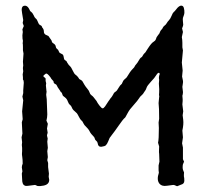

<svg xmlns="http://www.w3.org/2000/svg" viewBox="-20 -652 727 678"><path d="M542 -232.9Q542 -272.9 540 -288.1L542 -309.1Q543 -311 542 -313.5Q541 -315.9 542 -324.7Q543 -333.5 541 -356.9L542 -370.1Q539.6 -379.4 543.9 -390.1Q543.9 -395 540 -395Q534.7 -392.6 530.8 -385.3Q526.9 -377.9 513.2 -363.8Q500 -349.6 497.6 -342.3Q495.1 -335 493.7 -333.5Q492.2 -332 489.3 -327.1Q486.3 -322.3 484.9 -320.3Q482.9 -318.4 479.5 -314.9Q476.1 -312 474.6 -310.1Q473.1 -308.1 471.7 -305.7Q465.8 -296.4 451.7 -280.8Q437.5 -265.6 431.2 -253.4Q424.8 -241.2 422.9 -238.3Q420.9 -235.4 418 -233.4Q415 -231 399.4 -209Q383.8 -186.5 376 -176.8Q368.2 -167 367.2 -165Q366.2 -163.1 362.3 -153.3Q358.4 -143.6 354 -139.2Q350.1 -135.3 338.4 -133.8Q326.7 -132.3 324.7 -147Q323.7 -151.9 320.3 -154.3Q316.9 -157.2 316.4 -158.2Q315.9 -159.2 314.9 -162.1Q314 -165 313 -167Q312 -168.9 307.1 -173.8Q302.2 -178.7 299.3 -183.1Q296.4 -187.5 294.4 -191.9Q292 -196.3 286.1 -202.1Q280.3 -208 278.3 -210.4Q276.4 -212.9 274.4 -216.8Q271.5 -224.1 267.6 -226.6Q263.7 -229.5 258.8 -239.3Q253.9 -249 251.5 -252Q249 -254.9 243.7 -259.3Q236.3 -265.1 233.9 -272Q231.4 -278.8 227.1 -281.7Q222.2 -285.6 219.2 -294.4Q216.3 -302.7 210 -307.6Q204.1 -312 202.6 -313.5Q201.2 -314.9 199.7 -320.3Q198.2 -325.2 196.3 -326.2Q194.3 -327.1 193.8 -328.6Q192.9 -330.1 191.9 -332Q190.9 -334 187.5 -338.4Q183.1 -344.2 181.2 -349.1Q179.2 -354 175.8 -355Q168.9 -357.4 168.9 -365.2Q159.7 -374.5 158.2 -378.9Q147 -394 142.1 -392.1Q133.3 -386.2 132.8 -382.8L141.1 -375V-366.2L143.1 -357.9L142.1 -350.1L144 -331.1Q145 -329.1 144 -324.7Q143.1 -320.3 143.1 -317.4L145 -301.8L147 -248Q147 -237.8 144 -226.1L148.9 -214.8L146 -198.2L147.9 -186Q148.9 -184.1 147.5 -180.2Q146 -176.3 146 -172.9L147.9 -165Q148.9 -163.1 147.9 -158.7Q147 -154.3 147 -151.9L148.9 -129.9L147 -118.2L148.9 -97.2L147 -86.4L149.9 -76.2V-62L152.8 -39.1L151.9 -27.8L153.8 -17.1Q153.8 -0.5 133.8 3.4Q121.6 5.9 112.8 4.9L104 1Q101.1 1 85 3.4Q68.8 5.9 66.9 2.9Q58.1 0 58.1 -20.5L57.1 -39.1L59.1 -46.9L57.1 -61Q57.1 -66.9 60.1 -74.2Q60.1 -88.4 58.6 -97.7Q57.1 -106.9 57.6 -110.8Q58.1 -114.7 58.1 -117.7V-129.9L57.1 -140.1L58.1 -149.9L56.2 -167L59.1 -180.2L57.1 -220.2L60.1 -231L58.1 -258.8L62 -297.9L59.1 -311L62 -323.2V-333L64 -359.9Q64 -368.2 61 -371.1Q61 -375 61 -378.9L60.1 -389.2L62 -400.4L61 -409.2Q61 -411.1 61 -413.1L62 -420.9L61 -434.1L63 -462.9L61 -474.6V-486.3Q61 -497.1 60.1 -499L61 -507.8Q59.1 -513.7 59.1 -526.9L60.1 -536.1Q61 -538.1 60.1 -542Q59.1 -545.9 59.1 -548.3L64 -560.1L60.1 -570.8L62 -581.1L58.1 -605Q52.7 -630.9 66.9 -631.8Q75.7 -632.8 82 -622.1Q83 -621.1 84 -618.2Q85 -615.2 86.4 -613.3Q87.9 -611.3 89.4 -610.8Q94.7 -606.9 98.6 -598.6Q102.1 -589.8 106 -586.9Q110.8 -583.5 113.8 -574.7Q117.2 -564.9 122.6 -563Q127.9 -561 128.9 -555.2Q134.8 -548.8 134.8 -542Q134.8 -535.2 137.2 -533.2Q138.2 -530.3 143.6 -528.3Q148.9 -526.4 150.9 -524.9Q158.2 -513.7 160.2 -511.7Q162.1 -509.8 162.6 -506.8Q163.1 -503.9 164.1 -502.4Q165 -501 168.9 -498.5Q172.9 -496.1 174.8 -493.2Q176.8 -490.2 177.2 -486.3Q177.7 -482.4 180.7 -480Q183.6 -477.1 185.1 -476.1Q186 -475.1 187 -472.2Q188 -469.7 189 -467.8Q189.9 -465.8 191.9 -464.8Q193.8 -463.9 195.3 -462.9Q197.3 -461.9 199.2 -460.9Q201.2 -460 202.6 -458Q204.1 -456.1 205.1 -449.7Q206.1 -443.4 207.5 -441.4Q209 -439.5 210.4 -439Q211.9 -438 212.9 -437.5Q215.3 -436 216.3 -433.1Q217.3 -430.2 220.2 -426.8Q221.2 -423.8 226.6 -418.9Q231.9 -414.1 236.8 -402.8Q242.2 -391.1 246.6 -388.2Q254.9 -382.3 259.8 -373Q269.5 -368.2 271.5 -364.3Q273.4 -360.4 278.3 -352.5Q282.7 -345.2 288.6 -338.4Q294.9 -331.1 296.4 -325.2Q297.9 -319.3 302.7 -315.9Q308.1 -312 310.5 -308.6Q313 -305.2 317.4 -299.8Q321.8 -294.9 323.2 -291Q325.2 -287.1 332 -278.3Q338.9 -269.5 342.3 -269.5Q345.7 -269 351.1 -276.4L356.9 -285.2Q358.9 -288.1 362.3 -293.5Q366.2 -298.8 367.2 -300.3Q368.2 -301.8 370.1 -304.7Q372.1 -307.6 373.5 -308.6Q375 -310.1 376.5 -313Q377.9 -315.9 379.9 -318.8Q381.8 -321.8 382.8 -324.2Q384.8 -326.2 387.7 -328.1Q393.1 -331.1 398.4 -341.3Q403.8 -351.1 410.2 -356Q411.1 -357.9 412.6 -361.3Q414.1 -365.2 415.5 -367.2Q418.5 -371.1 422.9 -374.5Q427.7 -377.9 431.2 -384.8Q435.1 -391.1 439 -397Q442.4 -402.3 448.2 -408.2Q454.1 -414.1 454.6 -415.5Q455.1 -417 456.1 -418.5Q457 -419.9 457.5 -420.9Q458 -421.9 461.9 -426.3Q465.8 -430.7 469.2 -437Q472.7 -443.4 474.1 -444.8Q476.1 -447.3 477.1 -448.2Q478 -449.2 479.5 -449.7Q481.4 -450.2 484.4 -456.1Q487.3 -461.4 489.7 -463.4Q492.2 -465.8 493.2 -466.8L502 -480.5Q514.6 -500 521.5 -503.9Q528.3 -507.8 530.3 -513.2Q532.2 -519 533.2 -521Q534.2 -522.9 538.1 -527.8Q542 -532.2 543 -534.2Q543.9 -536.1 544.9 -539.1Q546.4 -543.5 550.3 -547.4Q554.2 -551.3 555.2 -554.7Q556.6 -558.1 561 -561.5Q565.9 -564.9 568.8 -570.3Q571.8 -575.7 576.7 -580.6Q581.5 -585.4 585.9 -596.2Q589.8 -606.4 593.8 -609.9Q597.2 -612.3 599.1 -615.2Q615.7 -638.2 626 -629.9Q629.9 -626 630.9 -615.2Q631.8 -604.5 629.9 -600.1L626 -588.9Q625 -585 626 -576.2Q627 -567.4 627 -564.5Q627 -561.5 623 -551.8L626 -539.1L622.1 -521Q624 -511.2 624 -501V-484.9L626 -474.1L622.1 -431.2L625 -402.8L623 -381.8L626 -367.2Q627 -363.3 625.5 -355.5Q624 -347.7 624 -345.2L626 -328.1Q626 -326.2 626 -324.2L625 -317.4Q625 -315.9 624 -314L625 -301.8V-295.4L624 -283.2L627 -258.8L625 -245.1Q625 -243.2 627 -228.5Q628.9 -213.9 624 -190.9L626 -167L623 -146L626 -130.9V-89.8L629.9 -81.1L626 -71.8Q625 -68.4 625 -60.5Q625 -52.7 629.9 -43Q629.9 -41 629.4 -36.1Q628.9 -31.2 629.4 -29.3Q630.9 -24.4 630.9 -13.7Q630.9 -2.9 619.6 0Q616.2 1 612.3 2.9Q608.4 4.9 606.4 5.4Q604.5 5.9 600.1 3.4Q595.7 1 591.8 1Q587.9 1 569.8 3.9Q551.8 6.8 543.5 -2.9Q532.2 -16.1 541 -42L540 -50.8V-67.9L543 -81.1L542 -108.9Q541 -113.3 541.5 -122.1Q542 -130.9 542 -134.8L538.1 -147.9Q541 -159.7 541 -200.2L540 -219.2Z"/></svg>

Font: AntiqueNobleRegular
Style: Regular
Weight: 400
Version: Version 0.1